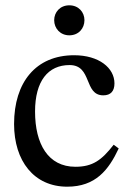

<svg xmlns="http://www.w3.org/2000/svg" viewBox="-20 -693 486 723"><path d="M408 -148C363 -90 329 -65 264 -65C161 -65 112 -151 112 -273C112 -388 161 -448 242 -448C328 -448 295 -334 369 -334C397 -334 411 -350 411 -379C411 -437 353 -485 259 -485C115 -485 33 -383 33 -226C33 -87 108 10 233 10C340 10 389 -53 427 -134ZM241 -673C206 -673 184 -647 184 -617C184 -586 207 -560 241 -560C276 -560 298 -586 298 -617C298 -647 276 -673 241 -673Z"/></svg>

Font: STIX Two Math
Style: Regular
Weight: 400
Designer: Ross Mills, John Hudson & Paul Hanslow, Tiro Typeworks Ltd; with portions MicroPress Inc., with additions and correction
Foundry: Tiro Typeworks Ltd
Version: Version 2.02 b142